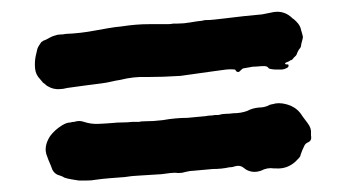

<svg xmlns="http://www.w3.org/2000/svg" viewBox="-20 -504 601 334"><path d="M84 -349Q73 -348 63 -354Q61 -355 59 -357Q57 -359 55 -360L50 -366Q42 -374 41 -385Q40 -396 42 -406L45 -419Q46 -422 48 -425Q50 -428 52 -431Q53 -431 55 -433L60 -435Q64 -437 67.5 -439Q71 -441 75 -442Q80 -444 85 -444Q90 -444 94 -445Q120 -446 146 -451Q157 -453 168.5 -455Q180 -457 191 -458Q204 -460 216 -461Q228 -462 241 -462H262Q267 -462 272 -462Q277 -462 282 -463H289Q300 -463 311 -465Q322 -467 332 -468L336 -469Q345 -469 353.5 -470Q362 -471 371 -472Q379 -473 388 -474Q397 -475 405 -476L436 -479Q441 -480 446 -481Q451 -482 456 -483Q475 -486 489 -472Q491 -471 495 -467Q499 -463 501 -459.5Q503 -456 504 -451Q507 -441 507 -439.5Q507 -438 504 -427Q504 -422 501 -419Q500 -418 499 -416Q498 -414 497 -412Q496 -408 493.5 -406Q491 -404 489 -401Q487 -399 485 -399Q483 -397 477 -395Q477 -395 476.5 -394.5Q476 -394 476 -393Q476 -393 476.5 -392.5Q477 -392 478 -392H480Q481 -392 481.5 -391.5Q482 -391 482 -391Q482 -388 481 -387Q475 -383 469 -383Q465 -383 460.5 -383Q456 -383 451 -384Q448 -384 446 -387Q444 -389 439 -389Q434 -389 429.5 -388.5Q425 -388 420 -388L403 -385Q402 -385 398 -381Q395 -377 391 -380L389 -383Q379 -384 369.5 -382.5Q360 -381 351 -380Q337 -378 322.5 -376Q308 -374 294 -372Q279 -371 264 -370.5Q249 -370 234 -370Q213 -371 189 -365Q182 -364 173.5 -362Q165 -360 157 -359Q149 -358 141.5 -357Q134 -356 126 -355Q119 -354 111.5 -353Q104 -352 97 -351Q93 -350 90 -349.5Q87 -349 84 -349ZM390 -384Q390 -384 390 -384Q390 -384 390 -384ZM390 -384Q390 -384 390 -384ZM390 -384Q390 -384 390 -384ZM390 -384Q389 -384 389 -384ZM389 -384Q389 -384 389 -384ZM389 -383Q389 -384 389 -383ZM117 -190Q111 -191 104.5 -192Q98 -193 92 -195Q89 -197 86 -198Q83 -199 80 -200Q74 -203 71 -209Q69 -215 66.5 -220.5Q64 -226 62 -232Q55 -248 67 -267Q75 -278 88 -286Q96 -291 103 -291Q105 -292 109 -292Q118 -295 126 -292Q138 -288 150.5 -288.5Q163 -289 175 -290Q184 -291 193 -291Q202 -291 210 -292H222Q225 -293 231 -293Q239 -293 247 -293.5Q255 -294 263 -295Q274 -297 285 -298Q296 -299 306 -299L338 -302Q342 -303 346 -303Q350 -303 354 -304H360Q367 -306 373 -306Q379 -306 386 -307Q399 -307 410 -311Q419 -316 431 -317Q439 -317 446 -320Q449 -322 452.5 -322.5Q456 -323 459 -324Q471 -326 486 -320Q499 -314 506 -302L515 -290Q522 -281 521 -272V-268Q523 -259 515 -256Q511 -254 509.5 -250.5Q508 -247 506 -243L503 -235Q503 -232 499 -228L493 -222Q479 -210 461 -211H457Q445 -213 434 -207Q428 -205 423 -205Q415 -205 408 -209Q407 -210 406 -210.5Q405 -211 404 -212Q398 -217 390 -215Q387 -214 384.5 -213.5Q382 -213 379 -213Q366 -210 350 -210L317 -207Q311 -207 303 -205Q300 -204 297 -203.5Q294 -203 291 -203Q284 -204 276.5 -203Q269 -202 261 -201Q257 -201 253 -200.5Q249 -200 245 -200Q233 -199 221 -198.5Q209 -198 197 -196Q184 -195 171 -194Q158 -193 144 -191Q140 -190 131 -190Z"/></svg>

Font: Lacquer
Style: Regular
Weight: 400
Designer: Eli Block, Niki Polyocan
Version: Version 1.100